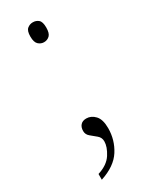

<svg xmlns="http://www.w3.org/2000/svg" viewBox="-179 -559 595 754"><g transform="rotate(-30 118.5 -181.5)"><path d="M117 -427Q103 -427 92 -437Q81 -447 81 -473Q81 -499 92 -508Q103 -517 117 -517Q132 -517 142.5 -508Q153 -499 153 -473Q153 -447 142.5 -437Q132 -427 117 -427ZM43 128Q88 114 107.5 83.5Q127 53 127 28Q127 11 114 0Q101 -11 88 -21.5Q75 -32 75 -48Q75 -65 84 -75Q93 -85 110 -85Q132 -85 149 -67Q166 -49 166 -9Q166 44 138 88Q110 132 43 154Z"/></g></svg>

Font: Noto Serif ExtraLight
Style: Regular
Weight: 200
Designer: Monotype Design Team
Foundry: Monotype Imaging Inc.
Version: Version 2.015; ttfautohint (v1.8.4.7-5d5b)